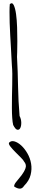

<svg xmlns="http://www.w3.org/2000/svg" viewBox="-20 -778 212 1173"><path d="M60.5 -14.6Q56.6 -30.3 54.7 -57.6Q52.7 -85 52.7 -118.7Q52.7 -152.3 53.2 -189.5Q53.7 -226.6 54.7 -261.7Q55.7 -296.9 55.2 -327.1Q54.7 -357.4 52.7 -377Q51.8 -391.6 50.3 -420.4Q48.8 -449.2 46.9 -485.4Q44.9 -521.5 42.5 -561.5Q40 -601.6 39.1 -638.2Q38.1 -674.8 38.1 -705.6Q38.1 -736.3 40 -752.9Q54.7 -765.6 64 -746.6Q73.2 -727.5 78.1 -691.9Q83 -656.2 84.5 -611.3Q85.9 -566.4 85.9 -526.4Q85.9 -486.3 85 -459Q84 -431.6 84 -430.7Q88.9 -338.9 90.3 -249.5Q91.8 -160.2 99.6 -69.3Q109.4 -50.8 109.9 -29.8Q110.4 -8.8 104 3.9Q97.7 16.6 85.9 14.6Q74.2 12.7 60.5 -14.6ZM66.4 361.3Q65.4 348.6 81.1 330.6Q96.7 312.5 112.3 292Q127.9 271.5 135.7 250Q143.6 228.5 127 209Q124 201.2 107.9 185.1Q91.8 168.9 74.2 151.4Q56.6 133.8 43.9 117.7Q31.2 101.6 35.2 93.8Q47.9 80.1 68.4 85.9Q88.9 91.8 109.4 110.4Q129.9 128.9 147 158.2Q164.1 187.5 169.9 221.2Q175.8 254.9 167 290.5Q158.2 326.2 127 357.4Q116.2 375 100.6 374.5Q85 374 66.4 361.3Z"/></svg>

Font: Give You Glory
Style: Regular
Weight: 400
Designer: Kimberly Geswein
Foundry: Kimberly Geswein
Version: Version 1.002